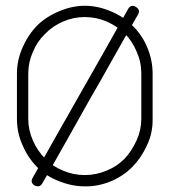

<svg xmlns="http://www.w3.org/2000/svg" viewBox="-20 -660 601 680"><path d="M449.2 -69.3Q418 -37.1 372.1 -17.6Q326.2 1 280.3 0Q234.4 0 188.5 -18.6Q142.6 -36.1 110.4 -69.3Q78.1 -102.5 59.6 -146.5Q40 -189.5 40 -239.3Q40 -279.3 40 -319.3Q40 -359.4 40 -399.4Q40 -446.3 59.6 -491.2Q79.1 -536.1 111.3 -569.3Q142.6 -600.6 189.5 -620.1Q235.4 -639.6 280.3 -639.6Q326.2 -639.6 372.1 -620.1Q418.9 -600.6 449.2 -569.3Q483.4 -536.1 502 -491.2Q520.5 -446.3 520.5 -399.4Q520.5 -359.4 520.5 -319.3Q520.5 -279.3 520.5 -239.3Q521.5 -189.5 501 -146.5Q481.4 -102.5 449.2 -69.3ZM480.5 -239.3Q480.5 -279.3 480.5 -319.3Q480.5 -359.4 480.5 -399.4Q480.5 -440.4 463.9 -477.5Q448.2 -514.6 421.9 -541Q394.5 -567.4 357.4 -584Q320.3 -599.6 280.3 -599.6Q240.2 -599.6 204.1 -584Q167 -568.4 138.7 -539.1Q112.3 -513.7 96.7 -476.6Q80.1 -439.5 80.1 -399.4Q80.1 -359.4 80.1 -319.3Q80.1 -279.3 80.1 -239.3Q80.1 -199.2 96.7 -162.1Q112.3 -126 139.6 -98.6Q165 -71.3 203.1 -55.7Q240.2 -40 280.3 -40Q320.3 -40 357.4 -55.7Q394.5 -70.3 421.9 -98.6Q447.3 -126 463.9 -163.1Q480.5 -200.2 480.5 -239.3ZM298.8 -309.6Q279.3 -274.4 210 -151.4Q140.6 -28.3 129.9 -10.7Q124 0 114.3 0Q109.4 0 102.5 -2.9Q85.9 -13.7 95.7 -30.3Q105.5 -47.9 174.8 -170.9Q245.1 -294.9 264.6 -329.1Q285.2 -364.3 354.5 -487.3Q423.8 -610.4 433.6 -627.9Q443.4 -645.5 460.9 -635.7Q478.5 -625 468.8 -608.4Q458 -590.8 388.7 -467.8Q319.3 -343.8 298.8 -309.6Z"/></svg>

Font: Demofont
Style: Regular
Weight: 400
Version: Version 1.0